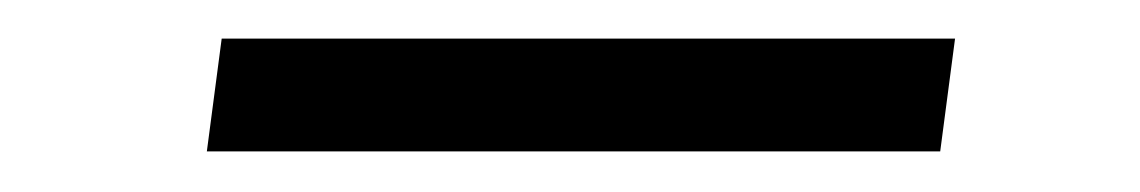

<svg xmlns="http://www.w3.org/2000/svg" viewBox="-20 -364 576 97"><path d="M462.5 -344.5 455 -287.5H84.5L92 -344.5Z"/></svg>

Font: Merriweather 36pt Light
Style: Italic
Weight: 300
Italic angle: -7.8°
Version: Version 2.101